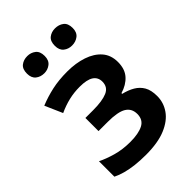

<svg xmlns="http://www.w3.org/2000/svg" viewBox="-222 -838 941 941"><g transform="rotate(-45 248.5 -367.0)"><path d="M234 -552Q293 -552 340.5 -536Q388 -520 415.5 -488.5Q443 -457 443 -409Q443 -360 417 -331Q391 -302 347 -289V-284Q381 -276 406.5 -261Q432 -246 446.5 -221Q461 -196 461 -155Q461 -110 435 -72.5Q409 -35 355.5 -12.5Q302 10 219 10Q178 10 144 6Q110 2 82.5 -5.5Q55 -13 33 -24V-131Q65 -115 110 -102Q155 -89 209 -89Q266 -89 298 -105.5Q330 -122 330 -162Q330 -200 300 -218.5Q270 -237 199 -237H136V-328H190Q253 -328 287 -342.5Q321 -357 321 -395Q321 -425 297.5 -440.5Q274 -456 224 -456Q185 -456 149 -447.5Q113 -439 76 -422L36 -513Q80 -531 127.5 -541.5Q175 -552 234 -552ZM87 -684Q87 -716 105 -730Q123 -744 149 -744Q173 -744 191.5 -730Q210 -716 210 -684Q210 -654 191.5 -639.5Q173 -625 149 -625Q123 -625 105 -639.5Q87 -654 87 -684ZM280 -684Q280 -716 298 -730Q316 -744 341 -744Q367 -744 385.5 -730Q404 -716 404 -684Q404 -654 385.5 -639.5Q367 -625 341 -625Q316 -625 298 -639.5Q280 -654 280 -684Z"/></g></svg>

Font: Noto Sans Display SemiBold
Style: Regular
Weight: 600
Designer: Monotype Design Team
Foundry: Monotype Imaging Inc.
Version: Version 2.003